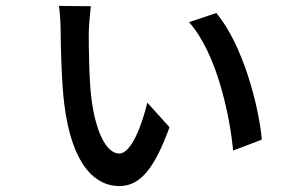

<svg xmlns="http://www.w3.org/2000/svg" viewBox="-20 -596 1040 649"><path d="M287 -575 179 -576C182 -563 185 -514 185 -494C185 -452 188 -317 197 -246C223 -33 305 33 383 33C454 33 502 -26 553 -166L478 -249C460 -174 424 -77 383 -77C339 -77 303 -152 289 -263C281 -325 280 -440 280 -484C280 -502 285 -560 287 -575ZM711 -552 619 -521C713 -416 757 -205 768 -87L865 -124C855 -239 800 -447 711 -552Z"/></svg>

Font: Noto Sans HK Medium
Style: Regular
Weight: 500
Designer: Ryoko NISHIZUKA 西塚涼子 (kana, bopomofo & ideographs); Paul D. Hunt (Latin, Greek & Cyrillic); Sandoll Communications 산돌커뮤니
Foundry: Adobe
Version: Version 2.002;hotconv 1.0.116;makeotfexe 2.5.65601